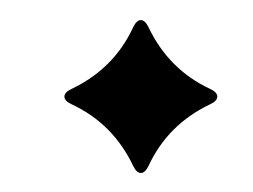

<svg xmlns="http://www.w3.org/2000/svg" viewBox="-20 -372 257 195"><path d="M45.4 -196.3ZM52.7 -281.7Q95.7 -302.2 115.2 -344.2Q118.7 -351.6 123 -351.6Q127.4 -351.6 130.9 -344.2Q151.4 -301.3 193.4 -281.7Q200.7 -278.3 200.7 -273.9Q200.7 -269.5 193.4 -266.1Q150.4 -245.6 130.9 -203.6Q127.4 -196.3 123 -196.3Q118.7 -196.3 115.2 -203.6Q94.7 -246.6 52.7 -266.1Q45.4 -269.5 45.4 -273.9Q45.4 -278.3 52.7 -281.7Z"/></svg>

Font: UnifrakturMaguntia19
Style: Book
Weight: 400
Designer: j. 'mach' wust, Gerrit Ansmann, Georg Duffner, based on a font by Peter Wiegel, original typeface by Carl Albert Fahrenw
Version: Version 2017-03-19